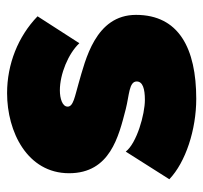

<svg xmlns="http://www.w3.org/2000/svg" viewBox="-36 -531 574 542"><g transform="rotate(-90 251.0 -260.0)"><path d="M243 7C385 7 480 -42 480 -163C480 -278 352 -306 287 -325C249 -336 221 -340 221 -356C221 -371 244 -378 267 -378C313 -378 371 -354 400 -323L476 -441C419 -496 341 -527 259 -527C150 -527 33 -470 33 -352C33 -236 137 -212 214 -192C253 -182 292 -183 292 -161C292 -144 271 -138 240 -138C199 -138 118 -161 94 -192L16 -69C64 -23 156 7 243 7Z"/></g></svg>

Font: Arthouse Owned Black
Style: Regular
Weight: 900
Designer: Jeremy Tribby
Foundry: Tribby Type
Version: Version 1.000;PS 001.000;hotconv 1.0.88;makeotf.lib2.5.64775